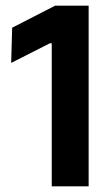

<svg xmlns="http://www.w3.org/2000/svg" viewBox="-20 -659 396 679"><path d="M163 0V-506H156.5L19.5 -436.5L23 -561L175 -639H293.5V0Z"/></svg>

Font: Anek Tamil Medium SemiBold
Style: Regular
Weight: 600
Version: Version 1.003